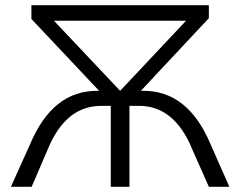

<svg xmlns="http://www.w3.org/2000/svg" viewBox="-20 -720 926 740"><path d="M697 -640 443 -370 188 -640ZM785 -650V-700H101V-647L362 -370H354C242 -370 155 -305 95 -162L22 0H102L163 -142C211 -260 281 -312 371 -312H407V0H479V-312H517C604 -312 675 -259 722 -142L785 0H864L792 -163C732 -306 644 -370 533 -370H523Z"/></svg>

Font: Montserrat-Alt1
Style: Regular
Weight: 400
Designer: Differentunic
Foundry: Differentunic
Version: Version 7.222